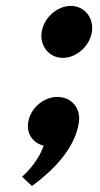

<svg xmlns="http://www.w3.org/2000/svg" viewBox="-20 -494 337 650"><path d="M121.1 -386C113.8 -338 146.7 -298 192.7 -298C238.7 -298 283.8 -338 291.1 -386C298.5 -434 265.6 -474 219.6 -474C173.6 -474 128.5 -434 121.1 -386ZM174.1 -165.8C126.8 -165.8 82.7 -127.5 75.4 -79.5C69.3 -39.8 92.4 -9.8 127.8 -0.8C106.3 61.5 54.7 104.2 54.7 104.2L88.2 135.8C157.5 84.8 233.2 11.2 247.1 -79.5C254.4 -127.5 222.1 -165.8 174.1 -165.8Z"/></svg>

Font: Sztylet
Style: BdObl
Weight: 700
Foundry: Cannot Into Space Fonts, PlusOne Fonts
Version: Version 0.12